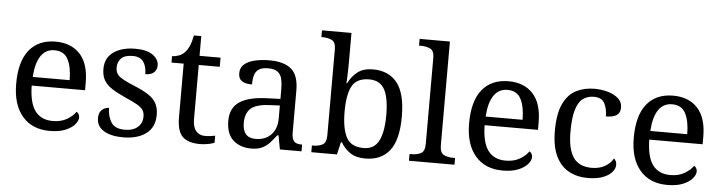

<svg xmlns="http://www.w3.org/2000/svg" viewBox="-47 -971 4481 1193"><g transform="rotate(5 2193.5 -375.0)"><path d="M287 10Q178 10 116.5 -62Q55 -134 55 -264Q55 -404 113 -475Q171 -546 277 -546Q374 -546 429.5 -486Q485 -426 485 -307V-261H152Q154 -152 191.5 -102.5Q229 -53 301 -53Q353 -53 389.5 -74.5Q426 -96 444 -123Q451 -120 457 -111Q463 -102 463 -89Q463 -69 444 -46Q425 -23 386 -6.5Q347 10 287 10ZM384 -315Q384 -395 359.5 -443.5Q335 -492 275 -492Q220 -492 189.5 -446.5Q159 -401 154 -315Z M745 10Q670 10 625 -17Q580 -44 580 -96Q580 -123 591 -138Q602 -153 616.5 -159Q631 -165 643 -165Q643 -113 666.5 -75.5Q690 -38 751 -38Q804 -38 832.5 -63.5Q861 -89 861 -129Q861 -154 850.5 -170Q840 -186 813.5 -201.5Q787 -217 738 -238Q687 -261 653.5 -282.5Q620 -304 603.5 -332.5Q587 -361 587 -404Q587 -472 638.5 -508.5Q690 -545 775 -545Q847 -545 884 -518Q921 -491 921 -453Q921 -426 902.5 -409.5Q884 -393 849 -393Q849 -443 828 -471Q807 -499 763 -499Q712 -499 690 -476.5Q668 -454 668 -419Q668 -381 696.5 -360.5Q725 -340 792 -313Q845 -291 878 -269Q911 -247 926.5 -218Q942 -189 942 -147Q942 -69 888 -29.5Q834 10 745 10Z M1226 10Q1150 10 1115.5 -24.5Q1081 -59 1081 -145V-479H1005V-519Q1023 -519 1045 -526.5Q1067 -534 1083 -551Q1100 -569 1111 -595Q1122 -621 1129 -659H1175V-536H1306V-479H1175V-142Q1175 -91 1196 -67Q1217 -43 1251 -43Q1269 -43 1284 -45Q1299 -47 1315 -50V-6Q1302 0 1276 5Q1250 10 1226 10Z M1543 10Q1476 10 1432 -29Q1388 -68 1388 -150Q1388 -230 1444.5 -268Q1501 -306 1616 -310L1699 -313V-373Q1699 -409 1693 -436.5Q1687 -464 1667 -480Q1647 -496 1606 -496Q1568 -496 1548 -482Q1528 -468 1521.5 -443.5Q1515 -419 1515 -387Q1473 -387 1451.5 -401.5Q1430 -416 1430 -450Q1430 -485 1454.5 -506Q1479 -527 1520 -536.5Q1561 -546 1610 -546Q1702 -546 1747.5 -507Q1793 -468 1793 -373V-114Q1793 -72 1807 -57Q1821 -42 1855 -42H1858V0H1723L1707 -86H1699Q1678 -58 1658 -36.5Q1638 -15 1611.5 -2.5Q1585 10 1543 10ZM1566 -52Q1627 -52 1663 -89.5Q1699 -127 1699 -191V-272L1635 -269Q1550 -265 1517.5 -234.5Q1485 -204 1485 -145Q1485 -52 1566 -52Z M2256 10Q2198 10 2161.5 -14.5Q2125 -39 2103 -78H2097L2079 0H1919V-42H1927Q1961 -42 1985 -54.5Q2009 -67 2009 -114V-650Q2009 -694 1984.5 -706Q1960 -718 1927 -718H1919V-760H2103V-576Q2103 -559 2102.5 -532.5Q2102 -506 2101 -481.5Q2100 -457 2099 -446H2103Q2126 -492 2162 -519Q2198 -546 2256 -546Q2355 -546 2407.5 -479.5Q2460 -413 2460 -269Q2460 -124 2407.5 -57Q2355 10 2256 10ZM2240 -54Q2306 -54 2334.5 -109.5Q2363 -165 2363 -270Q2363 -377 2334.5 -429.5Q2306 -482 2239 -482Q2161 -482 2132 -429.5Q2103 -377 2103 -269Q2103 -165 2132 -109.5Q2161 -54 2240 -54Z M2528 0V-42H2541Q2575 -42 2599 -54.5Q2623 -67 2623 -114V-650Q2623 -694 2598.5 -706Q2574 -718 2541 -718H2528V-760H2717V-114Q2717 -67 2741 -54.5Q2765 -42 2799 -42H2812V0Z M3112 10Q3003 10 2941.5 -62Q2880 -134 2880 -264Q2880 -404 2938 -475Q2996 -546 3102 -546Q3199 -546 3254.5 -486Q3310 -426 3310 -307V-261H2977Q2979 -152 3016.5 -102.5Q3054 -53 3126 -53Q3178 -53 3214.5 -74.5Q3251 -96 3269 -123Q3276 -120 3282 -111Q3288 -102 3288 -89Q3288 -69 3269 -46Q3250 -23 3211 -6.5Q3172 10 3112 10ZM3209 -315Q3209 -395 3184.5 -443.5Q3160 -492 3100 -492Q3045 -492 3014.5 -446.5Q2984 -401 2979 -315Z M3643 10Q3577 10 3525.5 -18Q3474 -46 3444.5 -106.5Q3415 -167 3415 -265Q3415 -372 3444.5 -433.5Q3474 -495 3524.5 -520.5Q3575 -546 3638 -546Q3680 -546 3720 -535Q3760 -524 3786 -501.5Q3812 -479 3812 -444Q3812 -410 3789.5 -395.5Q3767 -381 3723 -381Q3723 -428 3705.5 -462Q3688 -496 3638 -496Q3600 -496 3571.5 -476Q3543 -456 3527.5 -406Q3512 -356 3512 -266Q3512 -160 3547.5 -107.5Q3583 -55 3663 -55Q3710 -55 3744.5 -74.5Q3779 -94 3796 -125Q3813 -111 3813 -86Q3813 -63 3794 -41Q3775 -19 3737.5 -4.5Q3700 10 3643 10Z M4139 10Q4030 10 3968.5 -62Q3907 -134 3907 -264Q3907 -404 3965 -475Q4023 -546 4129 -546Q4226 -546 4281.5 -486Q4337 -426 4337 -307V-261H4004Q4006 -152 4043.5 -102.5Q4081 -53 4153 -53Q4205 -53 4241.5 -74.5Q4278 -96 4296 -123Q4303 -120 4309 -111Q4315 -102 4315 -89Q4315 -69 4296 -46Q4277 -23 4238 -6.5Q4199 10 4139 10ZM4236 -315Q4236 -395 4211.5 -443.5Q4187 -492 4127 -492Q4072 -492 4041.5 -446.5Q4011 -401 4006 -315Z"/></g></svg>

Font: Noto Serif Makasar
Style: Regular
Weight: 400
Designer: Sérgio Martins
Version: Version 1.001; ttfautohint (v1.8.4.7-5d5b)